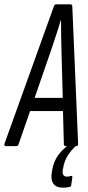

<svg xmlns="http://www.w3.org/2000/svg" viewBox="-50 -675 408 887"><path d="M-23 0Q-31 0 -30 -9L199 -646Q202 -655 209 -655H275Q284 -655 284 -646L311 -9Q311 0 302 0H254Q245 0 245 -9L241 -162H89L36 -9Q33 0 26 0ZM185 -440 110 -223H240L234 -440Q233 -477 232.5 -511Q232 -545 232 -580H230Q220 -545 208.5 -510.5Q197 -476 185 -440ZM241 192Q208 192 195.5 172Q183 152 190 118L192 106Q200 66 222 37.5Q244 9 283 -17L304 -4Q279 18 263 43.5Q247 69 242 100L240 110Q235 141 260 141Q269 141 276 138Q286 136 284 146L279 180Q278 188 270 189Q258 192 241 192Z"/></svg>

Font: Sofia Sans Extra Condensed
Style: Italic
Weight: 400
Italic angle: -9°
Designer: Botio Nikoltchev, Ani Petrova
Foundry: lettersoup
Version: Version 4.101; ttfautohint (v1.8.4.7-5d5b)